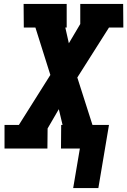

<svg xmlns="http://www.w3.org/2000/svg" viewBox="-20 -755 647 976"><path d="M352 201 386 0H290L291 -120H298L279 -200L222 -102L221 0H3V-120H76L236 -374L160 -615H101L100 -735H319V-615H312L330 -535L388 -633V-735H606L607 -615H534L373 -361L450 -120H534L480 201Z"/></svg>

Font: Iosevka Etoile Heavy
Style: Italic
Weight: 900
Italic angle: -9°
Designer: Belleve Invis
Foundry: Belleve Invis
Version: Version 22.1.2; ttfautohint (v1.8.4)